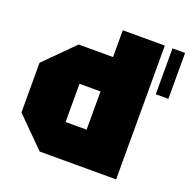

<svg xmlns="http://www.w3.org/2000/svg" viewBox="-125 -822 935 944"><g transform="rotate(20 343.0 -350.0)"><path d="M580 -700V0H180L30 -150V-410L180 -560H360V-700ZM250 -180H360V-380H250ZM620 -460V-700H686V-460Z"/></g></svg>

Font: Tektur Black
Style: Regular
Weight: 900
Designer: Adam Jagosz
Foundry: Adam Jagosz
Version: Version 1.005;gftools[0.9.30]